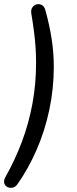

<svg xmlns="http://www.w3.org/2000/svg" viewBox="-38 -731 376 935"><path d="M46.8 166.5Q36.6 180.2 23.2 182.9Q9.9 185.5 -1.6 179.9Q-13 174.3 -17.1 161.8Q-21.2 149.4 -12.4 132.8Q35.2 48.3 68.6 -40.6Q102 -129.6 119.9 -225.9Q137.7 -322.2 137.7 -426.9Q137.7 -465.1 134.9 -503.9Q132.1 -542.7 126.8 -583.2Q121.5 -623.7 114.5 -664.4Q111.5 -683.3 119.6 -695Q127.6 -706.7 140.5 -709.8Q153.3 -712.9 165.5 -706.6Q177.6 -700.2 182.5 -683Q202.6 -611.8 213.3 -542.7Q224 -473.6 224 -406.6Q224 -298.8 202.1 -195.9Q180.2 -92.9 140.3 -1.4Q100.4 90.1 46.8 166.5Z"/></svg>

Font: Nunito ExtraLight
Style: Italic
Weight: 200
Italic angle: -9°
Designer: Vernon Adams
Foundry: Vernon Adams
Version: Version 3.602